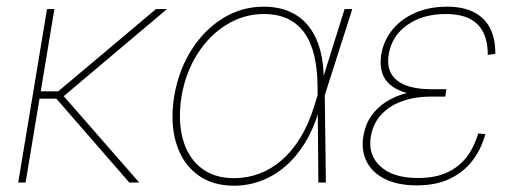

<svg xmlns="http://www.w3.org/2000/svg" viewBox="-20 -557 1571 586"><path d="M146 -529.3 58.1 0H35.6L123.5 -529.3ZM489.7 -529.3 165.5 -255.9H85.9L89.4 -278.3H157.7L456.1 -529.3ZM374.5 0 144 -265.1 168.9 -270 404.8 0Z M694.3 9.8Q626 9.8 580.6 -25.4Q535.2 -60.5 517.1 -122.3Q499 -184.1 511.7 -263.7Q525.4 -343.3 564.5 -404.8Q603.5 -466.3 660.6 -501.5Q717.8 -536.6 784.2 -536.6Q831.5 -536.6 866.7 -520.3Q901.9 -503.9 924.3 -473.9Q946.8 -443.8 957.8 -401.9Q968.8 -359.9 967.8 -308.1H973.6L971.2 -268.1L974.6 0H951.7L949.2 -294.4Q948.7 -345.7 939.2 -386.5Q929.7 -427.2 909.9 -455.6Q890.1 -483.9 859.4 -499Q828.6 -514.2 784.7 -514.2Q725.1 -514.2 672.4 -482.2Q619.6 -450.2 583.3 -393.6Q546.9 -336.9 534.2 -263.7Q522.5 -189.9 537.8 -133.3Q553.2 -76.7 593.3 -44.9Q633.3 -13.2 694.3 -13.2Q734.9 -13.2 771.7 -27.1Q808.6 -41 840.1 -68.4Q871.6 -95.7 896.5 -136.2Q921.4 -176.8 938 -230L1031.7 -529.3H1055.2L970.2 -263.2L959 -218.3H953.1Q937 -163.6 910.9 -121.1Q884.8 -78.6 851.1 -49.6Q817.4 -20.5 777.6 -5.4Q737.8 9.8 694.3 9.8Z M1252.4 8.8Q1194.3 8.8 1155.3 -10.5Q1116.2 -29.8 1099.1 -63.7Q1082 -97.7 1088.9 -141.1Q1094.7 -176.3 1113 -202.9Q1131.3 -229.5 1160.6 -247.6Q1189.9 -265.6 1227.3 -274.7Q1264.6 -283.7 1308.6 -283.7H1342.3L1338.9 -262.2H1293.9Q1247.6 -262.2 1208.5 -248.5Q1169.4 -234.9 1144 -207.5Q1118.7 -180.2 1111.8 -140.6Q1102.5 -84 1141.4 -48.8Q1180.2 -13.7 1255.9 -13.7Q1308.1 -13.7 1344.5 -30.5Q1380.9 -47.4 1404.1 -77.6Q1427.2 -107.9 1439.5 -149.4L1461.4 -147.9Q1448.7 -101.1 1421.4 -65.9Q1394 -30.8 1352.1 -11Q1310.1 8.8 1252.4 8.8ZM1303.2 -263.7Q1259.3 -263.7 1226.8 -271.7Q1194.3 -279.8 1174.1 -295.7Q1153.8 -311.5 1146.2 -335.4Q1138.7 -359.4 1143.6 -391.1Q1151.4 -434.6 1178.5 -467.3Q1205.6 -500 1248.3 -518.3Q1291 -536.6 1344.2 -536.6Q1394 -536.6 1427 -519.5Q1460 -502.4 1476.1 -470.2Q1492.2 -438 1491.7 -392.6L1468.8 -389.6Q1468.8 -451.2 1437.5 -482.7Q1406.2 -514.2 1340.8 -514.2Q1270 -514.2 1222.9 -480.7Q1175.8 -447.3 1166.5 -391.6Q1157.7 -339.4 1191.2 -312Q1224.6 -284.7 1297.4 -284.7H1342.3L1338.9 -263.7Z"/></svg>

Font: Inter 24pt Thin
Style: Italic
Weight: 250
Italic angle: -9.3988°
Version: Version 4.001;git-66647c0bb